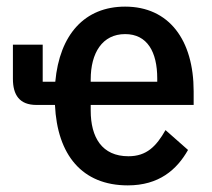

<svg xmlns="http://www.w3.org/2000/svg" viewBox="-20 -548 640 580"><path d="M366 12C460 12 514 -35 548 -95L480 -155C452 -106 423 -76 368 -76C288 -76 254 -133 254 -214V-231H565V-272C565 -428 490 -528 358 -528C236 -528 160 -444 147 -301H109V-413H19V-310C19 -261 39 -231 90 -231H146C153 -80 228 12 366 12ZM358 -445C425 -445 455 -391 455 -311V-301H254V-308C254 -388 289 -445 358 -445Z"/></svg>

Font: IBM Plex Mono Medm
Style: Regular
Weight: 500
Monospace: yes
Designer: Mike Abbink, Paul van der Laan, Pieter van Rosmalen
Foundry: Bold Monday
Version: Version 2.004